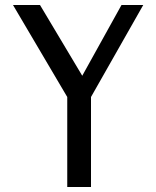

<svg xmlns="http://www.w3.org/2000/svg" viewBox="-20 -748 624 768"><path d="M140 -728 309 -445 466 -728H553L344 -360V0H249V-360L32 -728Z"/></svg>

Font: Rosario Light
Style: Regular
Weight: 300
Designer: Hector Gatti
Foundry: Omnibus Type
Version: Version 1.101; ttfautohint (v1.8.1.43-b0c9)